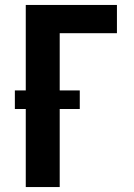

<svg xmlns="http://www.w3.org/2000/svg" viewBox="-20 -755 540 775"><path d="M84 0V-315H40V-390H84V-735H452V-621H221V-390H302V-315H221V0Z"/></svg>

Font: Iosevka SS18 Heavy
Style: Regular
Weight: 900
Monospace: yes
Designer: Belleve Invis
Foundry: Belleve Invis
Version: Version 25.1.1; ttfautohint (v1.8.4)